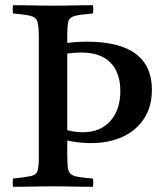

<svg xmlns="http://www.w3.org/2000/svg" viewBox="-20 -721 642 742"><path d="M30 1Q28 -14 30 -31Q78 -36 99 -40.5Q120 -45 125 -60.5Q130 -76 130 -111V-576Q130 -618 125 -636Q120 -654 99 -659.5Q78 -665 30 -669Q28 -684 30 -701Q51 -701 80.5 -700.5Q110 -700 139 -699.5Q168 -699 187 -699Q206 -699 234 -699.5Q262 -700 291 -700.5Q320 -701 339 -701Q342 -686 339 -669Q292 -665 271 -660Q250 -655 245 -640Q240 -625 240 -589V-555Q262 -558 280.5 -559Q299 -560 314 -560Q442 -560 504.5 -513Q567 -466 567 -375Q567 -308 536 -261.5Q505 -215 452 -191.5Q399 -168 332 -168Q312 -168 290 -170Q268 -172 240 -178V-124Q240 -93 242 -75Q244 -57 253 -49Q262 -41 282 -37.5Q302 -34 339 -31Q342 -15 339 1Q319 1 290 0.5Q261 0 232.5 -0.5Q204 -1 185 -1Q166 -1 137.5 -0.5Q109 0 80.5 0.5Q52 1 30 1ZM240 -218Q259 -213 274.5 -211.5Q290 -210 300 -210Q368 -210 406.5 -253.5Q445 -297 445 -369Q445 -440 407 -479Q369 -518 293 -518Q270 -518 240 -514Z"/></svg>

Font: Tiro Gurmukhi
Style: Regular
Weight: 400
Designer: Gurmukhi: John Hudson & Fiona Ross. Latin: John Hudson.
Foundry: Tiro Typeworks Ltd.
Version: Version 1.52